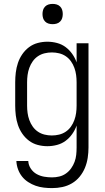

<svg xmlns="http://www.w3.org/2000/svg" viewBox="-20 -742 540 985"><path d="M247 223Q226 223 204.5 220.5Q183 218 163 211Q143 204 124.5 192Q106 180 93 163.5Q80 147 72.5 126.5Q65 106 64 84H125Q126 105 138 123Q150 141 168 151Q186 161 206.5 164.5Q227 168 247 168Q266 168 284.5 163.5Q303 159 318.5 148Q334 137 345 121.5Q356 106 362.5 88.5Q369 71 371 52.5Q373 34 373 15V-98Q365 -75 350.5 -54.5Q336 -34 316.5 -19.5Q297 -5 272.5 1.5Q248 8 223 8Q198 8 173.5 1.5Q149 -5 129 -20Q109 -35 94.5 -56Q80 -77 72 -101Q64 -125 61 -150Q58 -175 58 -200V-320Q58 -345 61 -370Q64 -395 72 -419Q80 -443 94.5 -464Q109 -485 129 -500Q149 -515 173.5 -521.5Q198 -528 223 -528Q248 -528 272.5 -521.5Q297 -515 316.5 -500.5Q336 -486 350.5 -465.5Q365 -445 373 -422V-520H434V15Q434 41 430 67.5Q426 94 416 118.5Q406 143 389 164Q372 185 349 198.5Q326 212 300 217.5Q274 223 247 223ZM246 -47Q265 -47 283.5 -51.5Q302 -56 317.5 -66.5Q333 -77 344 -92.5Q355 -108 361.5 -126Q368 -144 370.5 -162.5Q373 -181 373 -200V-320Q373 -339 370.5 -357.5Q368 -376 361.5 -394Q355 -412 344 -427.5Q333 -443 317.5 -453.5Q302 -464 283.5 -468.5Q265 -473 246 -473Q227 -473 208.5 -468.5Q190 -464 174.5 -453.5Q159 -443 148 -427.5Q137 -412 130.5 -394Q124 -376 121.5 -357.5Q119 -339 119 -320V-200Q119 -181 121.5 -162.5Q124 -144 130.5 -126Q137 -108 148 -92.5Q159 -77 174.5 -66.5Q190 -56 208.5 -51.5Q227 -47 246 -47ZM250 -618Q239 -618 229 -621Q219 -624 211.5 -631.5Q204 -639 201 -649Q198 -659 198 -670Q198 -681 201 -691Q204 -701 211.5 -708.5Q219 -716 229 -719Q239 -722 250 -722Q261 -722 271 -719Q281 -716 288.5 -708.5Q296 -701 299 -691Q302 -681 302 -670Q302 -659 299 -649Q296 -639 288.5 -631.5Q281 -624 271 -621Q261 -618 250 -618Z"/></svg>

Font: Iosevka Fixed Light
Style: Regular
Weight: 300
Monospace: yes
Designer: Belleve Invis
Foundry: Belleve Invis
Version: Version 32.3.0